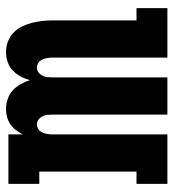

<svg xmlns="http://www.w3.org/2000/svg" viewBox="11 -589 578 640"><g transform="rotate(-90 300.0 -269.0)"><path d="M7 0V-103H48V-427H7V-530H172V-482Q178 -494 186.5 -505Q195 -516 206 -523.5Q217 -531 230 -534.5Q243 -538 257 -538Q273 -538 289.5 -532.5Q306 -527 318.5 -515.5Q331 -504 339.5 -489Q348 -474 353 -458Q357 -474 365 -489Q373 -504 385 -515.5Q397 -527 413.5 -532.5Q430 -538 446 -538Q464 -538 480.5 -532Q497 -526 510 -514Q523 -502 531 -486Q539 -470 543.5 -453Q548 -436 550 -418.5Q552 -401 552 -384V-103H593V0H428V-384Q428 -392 426.5 -400.5Q425 -409 421.5 -417Q418 -425 410.5 -430Q403 -435 395 -435Q386 -435 379 -430Q372 -425 368 -417Q364 -409 363 -400.5Q362 -392 362 -384V0H238V-384Q238 -392 237 -400.5Q236 -409 232 -417Q228 -425 221 -430Q214 -435 205 -435Q197 -435 189.5 -430Q182 -425 178.5 -417Q175 -409 173.5 -400.5Q172 -392 172 -384V0Z"/></g></svg>

Font: Iosevka Slab XBdEx
Style: Regular
Weight: 800
Width: 7
Monospace: yes
Designer: Belleve Invis
Foundry: Belleve Invis
Version: Version 11.1.0; ttfautohint (v1.8.3)